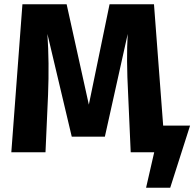

<svg xmlns="http://www.w3.org/2000/svg" viewBox="-20 -713 910 899"><path d="M744 -125H870L777 166H664L702 0H592L580 -271Q571 -439 578 -554L471 -73H316L202 -554Q211 -420 205 -269L193 0H33L85 -693H292L396 -223L493 -693H701Z"/></svg>

Font: FiraGO
Style: Bold
Weight: 700
Designer: bBox Type
Foundry: bBox Type GmbH
Version: Version 1.001;PS 001.001;hotconv 1.0.88;makeotf.lib2.5.64775